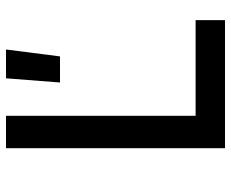

<svg xmlns="http://www.w3.org/2000/svg" viewBox="-85 -685 770 640"><g transform="rotate(-90 300.0 -365.0)"><path d="M126 0V-730H234V-98H553V0ZM345 -550 359 -730H455L432 -550Z"/></g></svg>

Font: JetBrains Mono SemiBold
Style: Regular
Weight: 472
Monospace: yes
Designer: Philipp Nurullin, Konstantin Bulenkov
Foundry: JetBrains
Version: Version 2.305; ttfautohint (v1.8.4.7-5d5b)